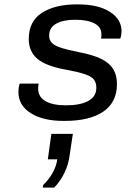

<svg xmlns="http://www.w3.org/2000/svg" viewBox="-20 -541 640 875"><path d="M269 10Q176 10 120 -25.5Q64 -61 64 -121Q64 -132 65.5 -142Q67 -152 70 -160H157Q155 -156 154.5 -150.5Q154 -145 154 -137Q154 -99 187.5 -80Q221 -61 281 -61Q346 -61 382.5 -81Q419 -101 419 -141Q419 -165 407.5 -179Q396 -193 366.5 -203Q337 -213 283 -223Q191 -239 151 -272.5Q111 -306 111 -363Q111 -444 171 -482.5Q231 -521 329 -521H335Q428 -521 481 -487Q534 -453 534 -398Q534 -391 532.5 -382Q531 -373 528 -365H440Q442 -372 442 -376.5Q442 -381 442 -386Q442 -418 410 -434.5Q378 -451 323 -451Q268 -451 236 -433Q204 -415 204 -379Q204 -360 215 -347Q226 -334 256 -324Q286 -314 341 -303Q404 -291 441.5 -272.5Q479 -254 496 -226Q513 -198 513 -158Q513 -75 451 -32.5Q389 10 275 10ZM175 314 176 303Q203 277 220 246.5Q237 216 241 185H198L214 69H312L297 169Q292 208 274 246Q256 284 227 314Z"/></svg>

Font: Chivo Mono
Style: Italic
Weight: 400
Italic angle: -8.05°
Monospace: yes
Version: Version 1.008